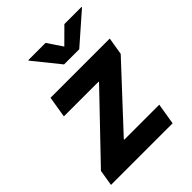

<svg xmlns="http://www.w3.org/2000/svg" viewBox="-216 -886 1004 1004"><g transform="rotate(-45 286.5 -383.5)"><path d="M13.2 0 27.8 -88.9 348.6 -423.8 349.6 -427.7H92.3L111.8 -545.9H549.8L533.7 -448.7L230 -122.1L229.5 -118.2H488.3L468.8 0ZM296.4 -767.1 352.1 -684.1 435.5 -767.1H563L562.5 -763.7L397.5 -619.1H285.2L168.5 -763.7L168.9 -767.1Z"/></g></svg>

Font: Inter
Style: Bold Italic
Weight: 700
Italic angle: -9.39999°
Designer: Rasmus Andersson
Foundry: rsms
Version: Version 4.001;git-9221beed3